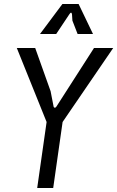

<svg xmlns="http://www.w3.org/2000/svg" viewBox="-20 -940 586 960"><path d="M166 0 213 -330 64 -700H156L233 -484L248 -407Q249 -402 253.5 -401.5Q258 -401 262 -407L450 -700H546L293 -330L246 0ZM180 -770 292 -920H373L445 -770H368L342 -837L340 -868Q339 -876 335.5 -876.5Q332 -877 327 -869L261 -770Z"/></svg>

Font: Finlandica
Style: Italic
Weight: 400
Italic angle: -8°
Designer: Niklas Ekholm, Juho Hiilivirta, Jaakko Suomalainen
Foundry: Helsinki Type Studio
Version: Version 1.064